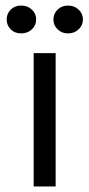

<svg xmlns="http://www.w3.org/2000/svg" viewBox="-20 -670 320 690"><path d="M18.5 -564.5Q4 -579 4 -600Q4 -621 18.5 -635.5Q33 -650 56 -650Q79 -650 94.5 -635.5Q110 -621 110 -600Q110 -579 94.5 -564.5Q79 -550 56 -550Q33 -550 18.5 -564.5ZM187 -564.5Q172 -579 172 -600Q172 -621 187 -635.5Q202 -650 224.5 -650Q247 -650 262.5 -635.5Q278 -621 278 -600Q278 -579 262.5 -564.5Q247 -550 224.5 -550Q202 -550 187 -564.5ZM101 0V-479H180V0Z"/></svg>

Font: Karmilla
Style: Regular
Weight: 400
Designer: Jonathan Pinhorn
Version: Version 1.000